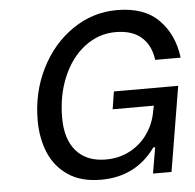

<svg xmlns="http://www.w3.org/2000/svg" viewBox="-52 -767 842 827"><g transform="rotate(-5 369.5 -354.0)"><path d="M102 -271Q102 -392 153 -494Q204 -596 291.5 -655.5Q379 -715 483 -715Q601 -715 664 -651Q727 -587 739 -487H629Q621 -550 581 -585.5Q541 -621 469 -621Q396 -621 336 -575.5Q276 -530 242 -450.5Q208 -371 208 -273Q208 -180 253 -129Q298 -78 380 -78Q439 -78 486 -103.5Q533 -129 562.5 -172Q592 -215 601 -267L606 -291H428L440 -367H718L657 0H577L596 -112H588Q503 7 352 7Q266 7 210 -31Q154 -69 128 -131.5Q102 -194 102 -271Z"/></g></svg>

Font: Be Vietnam Medium
Style: Italic
Weight: 500
Italic angle: -9.444°
Designer: Gabriel Lam
Foundry: TypeRant
Version: Version 3.000